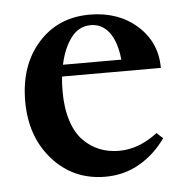

<svg xmlns="http://www.w3.org/2000/svg" viewBox="-40 -464 498 514"><g transform="rotate(-5 209.0 -207.0)"><path d="M223.6 11.2Q138.2 11.2 82.5 -50.8Q26.9 -112.8 26.9 -208.5Q26.9 -304.7 80.1 -364.7Q133.3 -424.8 218.8 -424.8Q295.9 -424.8 346.2 -379.9Q396.5 -335 396.5 -266.1H130.9Q128.9 -248 128.9 -226.1Q128.9 -181.2 139.9 -147.2Q150.9 -113.3 170.4 -93.5Q189.9 -73.7 213.9 -64.2Q237.8 -54.7 266.1 -54.7Q319.3 -54.7 369.6 -93.3L386.2 -78.1Q357.4 -37.1 315.9 -12.9Q274.4 11.2 223.6 11.2ZM219.7 -396.5Q187 -396.5 166.3 -368.9Q145.5 -341.3 136.2 -297.4H293Q288.1 -345.7 268.8 -371.1Q249.5 -396.5 219.7 -396.5Z"/></g></svg>

Font: Elstob 18pt SemiBold
Style: Regular
Weight: 600
Designer: Peter S. Baker
Version: Version 1.015